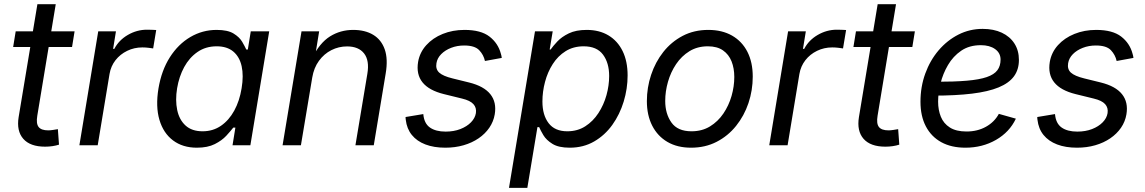

<svg xmlns="http://www.w3.org/2000/svg" viewBox="-20 -696 5488 920"><path d="M337.4 -545.9 325.2 -470.7H43L55.2 -545.9ZM159.2 -675.8H247.1L158.7 -141.6Q152.3 -104 165 -87.6Q177.7 -71.3 211.4 -71.3Q219.7 -71.3 232.9 -73.2Q246.1 -75.2 257.3 -77.1L262.7 -2.9Q249.5 1.5 231.9 4.2Q214.4 6.8 196.3 6.8Q124.5 6.8 91.6 -30.8Q58.6 -68.4 69.3 -134.8Z M360.4 0 450.7 -545.9H535.6L522 -461.9H527.8Q549.3 -503.4 592.5 -528.6Q635.7 -553.7 684.6 -553.7Q694.3 -553.7 707.5 -553.2Q720.7 -552.7 728.5 -552.2L713.9 -463.9Q708 -464.8 693.1 -466.8Q678.2 -468.8 662.1 -468.8Q623 -468.8 589.4 -452.4Q555.7 -436 533.4 -407.5Q511.2 -378.9 504.9 -341.8L448.2 0Z M923.3 11.7Q855.5 11.7 809.1 -23.2Q762.7 -58.1 743.9 -121.8Q725.1 -185.5 739.3 -272Q753.9 -358.9 793.9 -421.6Q834 -484.4 892.1 -518.6Q950.2 -552.7 1018.1 -552.7Q1070.8 -552.7 1099.1 -535.4Q1127.4 -518.1 1140.4 -495.8Q1153.3 -473.6 1160.2 -458.5H1167.5L1181.6 -545.9H1270L1179.7 0H1094.2L1107.9 -84.5H1097.7Q1085.4 -68.4 1064.5 -45.7Q1043.5 -22.9 1009.3 -5.6Q975.1 11.7 923.3 11.7ZM950.7 -66.9Q1000.5 -66.9 1038.8 -93.3Q1077.1 -119.6 1102.5 -166Q1127.9 -212.4 1137.7 -272.9Q1147.9 -333.5 1137.9 -378.7Q1127.9 -423.8 1097.9 -449Q1067.9 -474.1 1018.1 -474.1Q965.8 -474.1 926.5 -447Q887.2 -419.9 862.5 -374.5Q837.9 -329.1 828.6 -272.9Q819.3 -215.8 829.1 -168.9Q838.9 -122.1 869.1 -94.5Q899.4 -66.9 950.7 -66.9Z M1476.1 -324.2 1421.9 0H1334L1424.8 -545.9H1509.3L1487.8 -413.6L1475.1 -416.5Q1511.7 -490.7 1561.5 -521.7Q1611.3 -552.7 1672.4 -552.7Q1729 -552.7 1768.1 -529.3Q1807.1 -505.9 1823.5 -459.5Q1839.8 -413.1 1828.1 -343.8L1771 0H1683.1L1740.2 -342.3Q1751 -406.2 1724.6 -439.9Q1698.2 -473.6 1643.1 -473.6Q1603 -473.6 1567.9 -455.8Q1532.7 -438 1508.3 -404.5Q1483.9 -371.1 1476.1 -324.2Z M2113.8 11.7Q2059.1 11.7 2018.3 -3.9Q1977.5 -19.5 1953.4 -49.3Q1929.2 -79.1 1924.3 -122.1Q1923.8 -125.5 1923.6 -128.7Q1923.3 -131.8 1923.3 -135.3L2008.3 -149.4Q2012.2 -104.5 2040 -85Q2067.9 -65.4 2115.2 -65.4Q2154.8 -65.4 2186 -77.6Q2217.3 -89.8 2236.8 -109.9Q2256.3 -129.9 2260.3 -153.8Q2264.2 -179.7 2248.5 -197Q2232.9 -214.4 2194.3 -223.6L2106.9 -245.1Q2035.6 -262.7 2004.6 -301.3Q1973.6 -339.8 1983.4 -399.4Q1991.2 -444.8 2022.5 -479.5Q2053.7 -514.2 2101.3 -533.4Q2148.9 -552.7 2205.6 -552.7Q2284.2 -552.7 2325.4 -520.8Q2366.7 -488.8 2379.9 -439Q2381.3 -434.1 2382.6 -429Q2383.8 -423.8 2384.3 -418.5L2303.7 -403.8Q2297.4 -433.1 2276.1 -455.6Q2254.9 -478 2204.1 -478Q2170.4 -478 2141.6 -466.8Q2112.8 -455.6 2094 -436.5Q2075.2 -417.5 2071.3 -393.1Q2066.4 -364.7 2084.5 -348.1Q2102.5 -331.5 2148.4 -320.3L2227.5 -300.8Q2298.8 -283.2 2329.6 -244.6Q2360.4 -206.1 2350.6 -147.9Q2344.7 -113.3 2324.7 -84Q2304.7 -54.7 2273.2 -33.2Q2241.7 -11.7 2201.2 0Q2160.6 11.7 2113.8 11.7Z M2418.9 204.1 2543.5 -545.9H2628.4L2613.8 -458.5H2618.2Q2629.9 -475.1 2650.6 -497.3Q2671.4 -519.5 2705.6 -536.1Q2739.7 -552.7 2791.5 -552.7Q2851.6 -552.7 2895.5 -526.4Q2939.5 -500 2963.4 -451.2Q2987.3 -402.3 2987.3 -334.5Q2987.3 -271 2968.5 -209.2Q2949.7 -147.5 2914.1 -97.7Q2878.4 -47.9 2826.9 -18.1Q2775.4 11.7 2710 11.7Q2656.7 11.7 2627.2 -6.6Q2597.7 -24.9 2583.7 -48.3Q2569.8 -71.8 2563.5 -86.9H2555.2L2506.8 204.1ZM2698.2 -66.9Q2747.1 -66.9 2784.4 -90.8Q2821.8 -114.7 2847.4 -154.1Q2873 -193.4 2886 -240Q2898.9 -286.6 2898.9 -332Q2898.9 -394.5 2869.4 -434.3Q2839.8 -474.1 2776.9 -474.1Q2727.5 -474.1 2690.4 -450.9Q2653.3 -427.7 2628.7 -389.2Q2604 -350.6 2591.6 -303.7Q2579.1 -256.8 2579.1 -209.5Q2579.1 -144.5 2608.9 -105.7Q2638.7 -66.9 2698.2 -66.9Z M3291.5 11.7Q3225.6 11.7 3178.2 -15.9Q3130.9 -43.5 3105.2 -93.8Q3079.6 -144 3079.6 -211.4Q3079.6 -276.4 3099.9 -337.4Q3120.1 -398.4 3158.4 -447Q3196.8 -495.6 3251.2 -524.2Q3305.7 -552.7 3374 -552.7Q3439.9 -552.7 3487.8 -525.4Q3535.6 -498 3561.3 -447.8Q3586.9 -397.5 3586.9 -329.1Q3586.9 -263.2 3566.4 -202.1Q3545.9 -141.1 3507.1 -92.8Q3468.3 -44.4 3413.8 -16.4Q3359.4 11.7 3291.5 11.7ZM3293.5 -66.9Q3343.8 -66.9 3382.1 -90.3Q3420.4 -113.8 3446.3 -152.1Q3472.2 -190.4 3485.4 -236.3Q3498.5 -282.2 3498.5 -327.1Q3498.5 -368.7 3485.4 -401.9Q3472.2 -435.1 3444.3 -454.6Q3416.5 -474.1 3371.6 -474.1Q3321.8 -474.1 3283.7 -450.7Q3245.6 -427.2 3219.7 -388.7Q3193.8 -350.1 3180.7 -304Q3167.5 -257.8 3167.5 -212.4Q3167.5 -150.9 3197.3 -108.9Q3227.1 -66.9 3293.5 -66.9Z M3666 0 3756.3 -545.9H3841.3L3827.6 -461.9H3833.5Q3855 -503.4 3898.2 -528.6Q3941.4 -553.7 3990.2 -553.7Q4000 -553.7 4013.2 -553.2Q4026.4 -552.7 4034.2 -552.2L4019.5 -463.9Q4013.7 -464.8 3998.8 -466.8Q3983.9 -468.8 3967.8 -468.8Q3928.7 -468.8 3895 -452.4Q3861.3 -436 3839.1 -407.5Q3816.9 -378.9 3810.5 -341.8L3753.9 0Z M4363.8 -545.9 4351.6 -470.7H4069.3L4081.5 -545.9ZM4185.5 -675.8H4273.4L4185.1 -141.6Q4178.7 -104 4191.4 -87.6Q4204.1 -71.3 4237.8 -71.3Q4246.1 -71.3 4259.3 -73.2Q4272.5 -75.2 4283.7 -77.1L4289.1 -2.9Q4275.9 1.5 4258.3 4.2Q4240.7 6.8 4222.7 6.8Q4150.9 6.8 4117.9 -30.8Q4085 -68.4 4095.7 -134.8Z M4606 11.7Q4538.6 11.7 4490.5 -14.6Q4442.4 -41 4416.5 -90.3Q4390.6 -139.6 4390.6 -208.5Q4390.6 -280.3 4413.6 -343.5Q4436.5 -406.7 4477.5 -454.8Q4518.6 -502.9 4572.5 -530.3Q4626.5 -557.6 4688.5 -557.6Q4741.2 -557.6 4780.3 -539.3Q4819.3 -521 4840.8 -487.5Q4862.3 -454.1 4862.3 -408.7Q4862.3 -362.8 4838.6 -330.3Q4814.9 -297.9 4765.1 -277.3Q4715.3 -256.8 4637.5 -247.3Q4559.6 -237.8 4451.7 -237.8L4463.4 -304.2Q4552.7 -304.2 4612.8 -309.3Q4672.9 -314.5 4708.3 -326.7Q4743.7 -338.9 4759 -359.4Q4774.4 -379.9 4774.4 -410.6Q4774.4 -441.9 4748.3 -460.7Q4722.2 -479.5 4679.7 -479.5Q4624.5 -479.5 4585.7 -452.9Q4546.9 -426.3 4522.5 -384.5Q4498 -342.8 4486.6 -296.1Q4475.1 -249.5 4475.1 -209Q4475.1 -168.9 4488.3 -136.5Q4501.5 -104 4531.5 -85Q4561.5 -65.9 4611.3 -65.9Q4663.6 -65.9 4704.3 -88.6Q4745.1 -111.3 4766.1 -150.4L4847.7 -127.4Q4817.4 -63 4752.2 -25.6Q4687 11.7 4606 11.7Z M5140.6 11.7Q5085.9 11.7 5045.2 -3.9Q5004.4 -19.5 4980.2 -49.3Q4956.1 -79.1 4951.2 -122.1Q4950.7 -125.5 4950.4 -128.7Q4950.2 -131.8 4950.2 -135.3L5035.2 -149.4Q5039.1 -104.5 5066.9 -85Q5094.7 -65.4 5142.1 -65.4Q5181.6 -65.4 5212.9 -77.6Q5244.1 -89.8 5263.7 -109.9Q5283.2 -129.9 5287.1 -153.8Q5291 -179.7 5275.4 -197Q5259.8 -214.4 5221.2 -223.6L5133.8 -245.1Q5062.5 -262.7 5031.5 -301.3Q5000.5 -339.8 5010.3 -399.4Q5018.1 -444.8 5049.3 -479.5Q5080.6 -514.2 5128.2 -533.4Q5175.8 -552.7 5232.4 -552.7Q5311 -552.7 5352.3 -520.8Q5393.6 -488.8 5406.7 -439Q5408.2 -434.1 5409.4 -429Q5410.6 -423.8 5411.1 -418.5L5330.6 -403.8Q5324.2 -433.1 5303 -455.6Q5281.7 -478 5231 -478Q5197.3 -478 5168.5 -466.8Q5139.6 -455.6 5120.8 -436.5Q5102.1 -417.5 5098.1 -393.1Q5093.3 -364.7 5111.3 -348.1Q5129.4 -331.5 5175.3 -320.3L5254.4 -300.8Q5325.7 -283.2 5356.4 -244.6Q5387.2 -206.1 5377.4 -147.9Q5371.6 -113.3 5351.6 -84Q5331.5 -54.7 5300 -33.2Q5268.6 -11.7 5228 0Q5187.5 11.7 5140.6 11.7Z"/></svg>

Font: Adwaita Sans
Style: Italic
Weight: 400
Italic angle: -9.39999°
Designer: Rasmus Andersson
Foundry: rsms
Version: Version 4.001;git-9221beed3